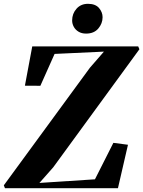

<svg xmlns="http://www.w3.org/2000/svg" viewBox="-41 -986 750 1006"><path d="M-15 0 -21 -15 430 -631 503.5 -715.5 245 -703.5 170.5 -536.5 89.5 -537 128 -743H683L689.5 -728L238 -109.5L165.5 -27.5L456.5 -46.5L553 -237.5L629.5 -227.5L577 0ZM410 -810Q387 -810 370.8 -819.8Q354.5 -829.5 345.8 -845.2Q337 -861 337 -879Q337 -914.5 359.8 -940.2Q382.5 -966 420 -966Q459 -966 477.8 -944Q496.5 -922 496.5 -896Q496.5 -863 474 -836.5Q451.5 -810 410 -810Z"/></svg>

Font: Merriweather 144pt ExtraBold
Style: Italic
Weight: 800
Italic angle: -7.8°
Version: Version 2.101